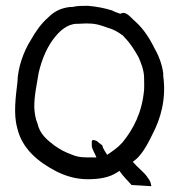

<svg xmlns="http://www.w3.org/2000/svg" viewBox="-20 -618 639 661"><path d="M39 -179C55 -105 114 -59 174 -28C206 -12 241 -1 282 -1C323 -1 357 -7 384 -25C384 -25 380 -24 386 -26L391 -30C403 -12 418 2 433 19L501 23C500 15 498 4 487 -8V-9C474 -27 453 -42 437 -61C446 -67 454 -74 462 -84C479 -104 492 -129 505 -156C533 -209 553 -278 542 -356V-365C538 -398 525 -430 510 -455V-456C494 -487 475 -517 449 -541C433 -554 416 -580 398 -572L395 -571H393C384 -574 375 -577 366 -582C340 -590 316 -595 283 -598C263 -598 245 -598 229 -594H221C189 -590 167 -579 146 -558C120 -535 103 -510 86 -480C61 -441 41 -384 40 -335C34 -285 26 -225 39 -179ZM98 -249C98 -293 107 -327 113 -367C124 -415 144 -462 173 -495C188 -513 212 -534 241 -536H248C259 -536 274 -538 286 -537C312 -537 333 -529 352 -522C370 -517 385 -509 401 -497L403 -496L408 -490C428 -470 443 -446 457 -421C465 -402 475 -379 476 -353C476 -339 477 -323 476 -308C469 -231 440 -175 402 -128C385 -109 368 -98 349 -85C344 -94 335 -104 332 -118C329 -120 324 -123 320 -127C316 -131 309 -136 300 -136C299 -136 296 -134 296 -131V-117C296 -105 307 -90 312 -76H303C274 -76 252 -75 229 -85C206 -93 185 -104 166 -118C143 -136 117 -156 109 -193C102 -209 99 -229 98 -249ZM228 -85H229ZM352 -522Z"/></svg>

Font: SolarCharger
Style: 350
Weight: 300
Designer: Mew Too
Foundry: Cannot Into Space Fonts/KineticPlasma Fonts
Version: Version 1.100